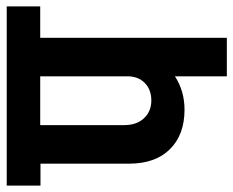

<svg xmlns="http://www.w3.org/2000/svg" viewBox="-96 -638 720 593"><g transform="rotate(-90 264.5 -341.0)"><path d="M541.7 -577.3H444.8V-0.9H325.8V-161.2Q280.6 -131.6 222.4 -131.6Q145.5 -131.6 100.8 -176.6Q56 -221.5 56 -303.2V-576.5H-11.7V-680.7H541.7ZM325.8 -308V-577.3H175.1V-317.5Q175.1 -279.3 196.4 -256.7Q217.6 -234.1 251.1 -234.1Q284.5 -234.1 305.2 -254.3Q325.8 -274.5 325.8 -308Z"/></g></svg>

Font: Puralecka Narrow
Style: Bold
Weight: 700
Designer: Hector Gatti, Marcela Romero, Pablo Cosgaya and Nicolas Silva
Version: Version 1.004;PS 001.004;hotconv 1.0.70;makeotf.lib2.5.58329